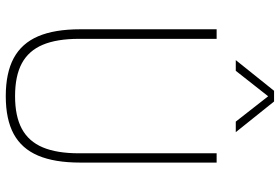

<svg xmlns="http://www.w3.org/2000/svg" viewBox="-176 -808 993 682"><g transform="rotate(90 321.0 -467.5)"><path d="M84.5 -255.5V-740H118.5V-250.5Q118.5 -172.5 139.5 -122.5Q160.5 -72.5 205.2 -48.2Q250 -24 322 -24Q393.5 -24 438.2 -48.2Q483 -72.5 504 -122.5Q525 -172.5 525 -250.5V-740H558V-255.5Q558 -164 533.2 -105.8Q508.5 -47.5 456.5 -19.2Q404.5 9 322 9Q239.5 9 187 -19.2Q134.5 -47.5 109.5 -105.8Q84.5 -164 84.5 -255.5ZM450 -808H412.5L322.5 -923L232 -808H194L303 -944H341Z"/></g></svg>

Font: Encode Sans Semi Condensed Thin
Style: Regular
Weight: 250
Width: 4
Designer: Multiple Designers
Foundry: Impallari Type
Version: Version 2.000